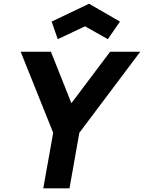

<svg xmlns="http://www.w3.org/2000/svg" viewBox="-20 -1034 790 1054"><path d="M447 -889.5 297 -819 263.5 -915.5 469 -1013.5 638.5 -915.5 572 -819ZM750 -750 415.5 -305 361.5 0H217.5L272 -305L93.5 -750H259.5L372 -467.5L584.5 -750Z"/></svg>

Font: Russisch Sans ExtraBold
Style: Italic
Weight: 800
Width: 4
Italic angle: -10°
Designer: Michael Sharanda (font) & Cristiano Sobral (main changes)
Foundry: Michael Sharanda
Version: Version 2.00;September 8, 2020;FontCreator 13.0.0.2681 64-bi